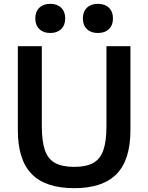

<svg xmlns="http://www.w3.org/2000/svg" viewBox="-20 -971 773 1001"><path d="M367 10Q217 10 145 -64Q73 -138 73 -292V-730H198V-315Q198 -235 214 -188.5Q230 -142 267 -121.5Q304 -101 367 -101Q429 -101 466 -121.5Q503 -142 519 -188.5Q535 -235 535 -315V-730H660V-292Q660 -138 588 -64Q516 10 367 10ZM242 -799Q206 -799 185 -819.5Q164 -840 164 -875Q164 -910 185 -930.5Q206 -951 242 -951Q278 -951 299 -930.5Q320 -910 320 -875Q320 -840 299 -819.5Q278 -799 242 -799ZM490 -799Q454 -799 433 -819.5Q412 -840 412 -875Q412 -910 433 -930.5Q454 -951 490 -951Q527 -951 548 -930.5Q569 -910 569 -875Q569 -840 548 -819.5Q527 -799 490 -799Z"/></svg>

Font: M PLUS 2 Thin SemiBold
Style: Regular
Weight: 600
Version: Version 1.001